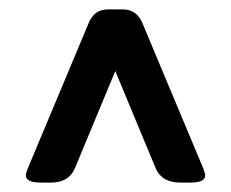

<svg xmlns="http://www.w3.org/2000/svg" viewBox="-20 -706 490 408"><path d="M67 -318Q35 -318 35 -333Q35 -338 39 -348L168 -656Q174 -671 184 -678.5Q194 -686 210 -686H241Q256 -686 266.5 -678.5Q277 -671 283 -656L412 -348Q416 -338 416 -333Q416 -318 384 -318H363Q324 -318 311 -348L225 -555L139 -348Q126 -318 88 -318Z"/></svg>

Font: Asap
Style: Regular
Weight: 400
Designer: Pablo Cosgaya
Foundry: Omnibus-Type
Version: Version 3.001